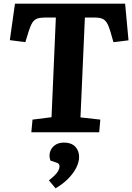

<svg xmlns="http://www.w3.org/2000/svg" viewBox="-20 -720 720 1045"><path d="M157 -69 260.5 -82 284 -624.5H225Q200 -624.5 183.8 -619.2Q167.5 -614 157 -598Q146.5 -582 136 -549.5L118 -490.5L33.5 -501.5L61.5 -700H661L679.5 -500.5L597.5 -490.5L580.5 -549.5Q571.5 -580 561.3 -596.2Q551 -612.5 535.8 -618.5Q520.5 -624.5 495 -624.5H442L418 -81L526 -69L520 0H150.5ZM282.5 305 246 261.5Q265 247 278 234Q291 221 297.5 208.8Q304 196.5 304 185Q304 177.5 300.3 172.8Q296.5 168 286 164.5L254.5 154Q246 131 252 108.5Q258 86 277.8 71Q297.5 56 328.5 56Q368 56 389.3 78Q410.5 100 410.5 135Q410.5 161.5 395.3 192.3Q380 223 351.3 252.3Q322.5 281.5 282.5 305Z"/></svg>

Font: Literata
Style: Italic
Weight: 400
Italic angle: -2°
Designer: Latin by Veronika Burian and Jose Scaglione. Greek by Irene Vlachou. Cyrillic by Vera Evstafieva
Foundry: TypeTogether
Version: Version 3.103;gftools[0.9.29]